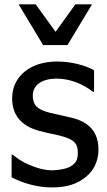

<svg xmlns="http://www.w3.org/2000/svg" viewBox="-20 -838 486 872"><path d="M322.3 -818.4 232.4 -693.4 142.1 -818.4H64.5L175.8 -633.3H286.6L397.9 -818.4ZM213.9 13.2C286.1 13.2 332 -2.9 372.6 -36.6C407.7 -65.9 427.2 -109.9 427.2 -157.2C427.2 -236.8 387.2 -283.2 305.7 -303.2L292.5 -306.2C273.4 -311 260.3 -314 252.9 -315.4C236.8 -318.8 221.2 -322.3 207 -325.7C150.4 -339.8 128.9 -359.9 128.9 -404.3C128.9 -453.6 173.8 -481 236.8 -481C294.9 -481 355 -458.5 402.3 -420.9H407.2V-519C386.2 -530.8 360.4 -540.5 329.6 -547.9C298.8 -555.2 268.6 -558.6 238.8 -558.6C117.2 -558.6 35.2 -490.2 35.2 -392.1C35.2 -316.4 74.7 -267.6 154.3 -244.6C173.8 -239.3 191.4 -235.4 206.5 -231.9C224.6 -228.5 240.2 -225.1 252.4 -221.7C314 -206.1 333.5 -188.5 333.5 -144.5C333.5 -111.8 325.2 -98.1 301.3 -82.5C293.5 -77.6 281.2 -73.2 264.6 -69.8C248 -66.4 232.4 -64.5 217.3 -64.5C184.6 -64.5 147.9 -73.7 107.4 -91.8C75.7 -106.4 63 -115.7 37.6 -135.7H32.7V-32.7C81.1 -7.3 147.5 13.2 213.9 13.2Z"/></svg>

Font: SG Kara Light
Style: Regular
Weight: 400
Designer: Damoon Khanjanzadeh
Version: Version 1.000